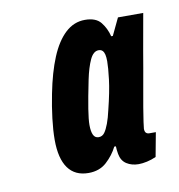

<svg xmlns="http://www.w3.org/2000/svg" viewBox="-52 -745 432 464"><g transform="rotate(-10 163.5 -513.0)"><path d="M130 -330Q97 -330 80 -353.5Q63 -377 63 -423Q63 -446 66.5 -475Q70 -504 76 -534Q86 -585 101 -621Q116 -657 137 -676.5Q158 -696 185 -696Q212 -696 224 -681Q236 -666 241 -646H245L265 -688H327L311 -598Q308 -581 304 -557Q300 -533 295.5 -509Q291 -485 287.5 -463.5Q284 -442 282 -428.5Q280 -415 280 -412Q280 -405 283 -402Q286 -399 291 -399H307L296 -340Q285 -335 273.5 -332.5Q262 -330 253 -330Q236 -330 223.5 -338Q211 -346 208 -363Q207 -369 206.5 -373.5Q206 -378 206 -382H202Q192 -362 174.5 -346Q157 -330 130 -330ZM169 -411Q178 -411 183.5 -418.5Q189 -426 194 -439.5Q199 -453 203 -471Q214 -515 217.5 -544Q221 -573 221 -588Q221 -598 219.5 -604.5Q218 -611 214.5 -614.5Q211 -618 205 -618Q192 -618 183.5 -599.5Q175 -581 169 -552Q160 -508 156 -482.5Q152 -457 152 -444Q152 -428 156 -419.5Q160 -411 169 -411Z"/></g></svg>

Font: Archivo ExtraCondensed ExtraBold
Style: Italic
Weight: 800
Width: 2
Italic angle: -10°
Designer: Hector Gatti
Foundry: Omnibus-Type
Version: Version 2.001